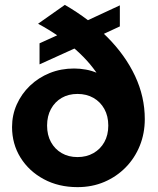

<svg xmlns="http://www.w3.org/2000/svg" viewBox="-20 -754 648 789"><path d="M298.5 15Q220.5 15 159.8 -17.8Q99 -50.5 64.2 -106.5Q29.5 -162.5 29.5 -232Q29.5 -281.5 49 -325Q68.5 -368.5 103.2 -401.8Q138 -435 184.2 -453.8Q230.5 -472.5 284.5 -472.5Q308 -472.5 333.2 -468Q358.5 -463.5 382.2 -452.8Q406 -442 425 -423.5L394 -428Q375.5 -459.5 350 -490Q324.5 -520.5 291.8 -549.5Q259 -578.5 220 -605.5Q181 -632.5 136.5 -656.5L246.5 -734Q347.5 -675.5 421.2 -601.2Q495 -527 535 -441.8Q575 -356.5 575 -264.5Q575 -206 554.5 -155.2Q534 -104.5 496.5 -66.2Q459 -28 408.8 -6.5Q358.5 15 298.5 15ZM298.5 -108.5Q335.5 -108.5 364 -124.8Q392.5 -141 408.8 -170Q425 -199 425 -238Q425 -277 408.8 -306.2Q392.5 -335.5 364 -351.8Q335.5 -368 298.5 -368Q261.5 -368 233.5 -351.8Q205.5 -335.5 189.5 -306.2Q173.5 -277 173.5 -238Q173.5 -199 189.5 -170Q205.5 -141 233.5 -124.8Q261.5 -108.5 298.5 -108.5ZM142.5 -489.5V-576L309 -651.5V-656L472.5 -732V-645.5L309 -569.5V-565Z"/></svg>

Font: Geologica SemiBold
Style: Regular
Weight: 600
Designer: Sindre Bremnes, Frode Helland
Foundry: Monokrom Skriftforlag AS
Version: Version 1.010;gftools[0.9.28]